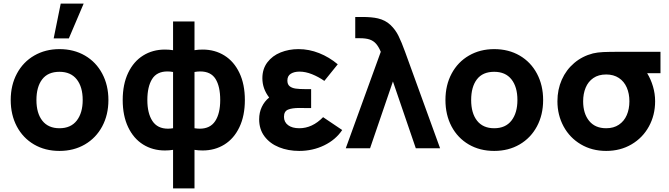

<svg xmlns="http://www.w3.org/2000/svg" viewBox="-20 -830 3748 1075"><path d="M448.5 -810H320L280.5 -615H365.5ZM40 -270Q40 -353.5 74.8 -418.2Q109.5 -483 171.8 -519Q234 -555 313 -555Q393.5 -555 455.8 -518.8Q518 -482.5 552.5 -417.5Q587 -352.5 587 -270Q587 -187 552.2 -122.2Q517.5 -57.5 455.2 -21.2Q393 15 313 15Q232.5 15 170.5 -21.2Q108.5 -57.5 74.2 -122.2Q40 -187 40 -270ZM443 -270Q443 -343.5 409.5 -385.8Q376 -428 313 -428Q248.5 -428 216.2 -385.8Q184 -343.5 184 -270Q184 -196 217.2 -154Q250.5 -112 313 -112Q376.5 -112 409.8 -155Q443 -198 443 -270Z M949 9Q927.5 12.5 903.5 12.5Q835 12.5 781.5 -20.8Q728 -54 697.5 -118Q667 -182 667 -270Q667 -358 697.5 -422Q728 -486 781.5 -519.2Q835 -552.5 903.5 -552.5Q927.5 -552.5 949 -549V-710H1069V-549Q1090.5 -552.5 1114.5 -552.5Q1183 -552.5 1236.5 -519.2Q1290 -486 1320.5 -422Q1351 -358 1351 -270Q1351 -182 1320.5 -118Q1290 -54 1236.5 -20.8Q1183 12.5 1114.5 12.5Q1090.5 12.5 1069 9V225H949ZM949 -427Q932.5 -430 917.5 -430Q858 -430 831.5 -387.2Q805 -344.5 805 -270Q805 -196 833.2 -152.8Q861.5 -109.5 920.5 -109.5Q932.5 -109.5 949 -112ZM1069 -112Q1086.5 -109.5 1098.5 -109.5Q1157 -109.5 1185 -152.2Q1213 -195 1213 -270Q1213 -346 1186.8 -388Q1160.5 -430 1101 -430Q1086.5 -430 1069 -427Z M1896 -102Q1859.5 -47.5 1795.2 -16.2Q1731 15 1655 15Q1593.5 15 1542.5 -5.5Q1491.5 -26 1461.2 -66Q1431 -106 1431 -162Q1431 -200 1445.8 -231.2Q1460.5 -262.5 1487 -284Q1449 -333.5 1449 -392Q1449 -444 1477 -481Q1505 -518 1551.2 -536.5Q1597.5 -555 1651 -555Q1710.5 -555 1767 -532.5Q1823.5 -510 1871 -470L1796 -377Q1763 -400 1726.8 -414.5Q1690.5 -429 1657 -429Q1627 -429 1608 -417Q1589 -405 1589 -379Q1589 -357.5 1601.8 -347.2Q1614.5 -337 1635.5 -334Q1656.5 -331 1690 -331H1722V-225H1690L1656 -225.5Q1614.5 -225.5 1592.2 -216Q1570 -206.5 1570 -176Q1570 -146.5 1593 -129.2Q1616 -112 1656 -112Q1728.5 -112 1789 -174Z M2112 -540Q2100 -568.5 2085.5 -585Q2071 -601.5 2049.8 -608.8Q2028.5 -616 1995 -616H1969V-735H2008Q2062 -735 2096 -727Q2138 -717 2166 -690.5Q2194 -664 2211.2 -629Q2228.5 -594 2248 -540L2444 0H2308L2180 -374L2052 0H1916Z M2474 -270Q2474 -353.5 2508.8 -418.2Q2543.5 -483 2605.8 -519Q2668 -555 2747 -555Q2827.5 -555 2889.8 -518.8Q2952 -482.5 2986.5 -417.5Q3021 -352.5 3021 -270Q3021 -187 2986.2 -122.2Q2951.5 -57.5 2889.2 -21.2Q2827 15 2747 15Q2666.5 15 2604.5 -21.2Q2542.5 -57.5 2508.2 -122.2Q2474 -187 2474 -270ZM2877 -270Q2877 -343.5 2843.5 -385.8Q2810 -428 2747 -428Q2682.5 -428 2650.2 -385.8Q2618 -343.5 2618 -270Q2618 -196 2651.2 -154Q2684.5 -112 2747 -112Q2810.5 -112 2843.8 -155Q2877 -198 2877 -270Z M3678 -540V-420H3603.5Q3624 -386.5 3636 -346Q3648 -305.5 3648 -263Q3648 -185.5 3613.2 -122Q3578.5 -58.5 3516 -21.8Q3453.5 15 3374 15Q3294.5 15 3232.2 -21.8Q3170 -58.5 3135.5 -122.2Q3101 -186 3101 -263Q3101 -328.5 3125.5 -383.8Q3150 -439 3195 -477.2Q3240 -515.5 3300 -531Q3325 -537 3357.8 -538.5Q3390.5 -540 3454 -540ZM3504 -263Q3504 -306 3489.2 -340Q3474.5 -374 3445 -393.5Q3415.5 -413 3374 -413Q3331 -413 3302 -393Q3273 -373 3259 -339Q3245 -305 3245 -263Q3245 -194.5 3278.5 -153.2Q3312 -112 3374 -112Q3416 -112 3445.2 -131.8Q3474.5 -151.5 3489.2 -185.5Q3504 -219.5 3504 -263Z"/></svg>

Font: Hauora ExtraBold
Style: Regular
Weight: 800
Designer: Wayne Shih
Foundry: WCYS
Version: Version 1.001